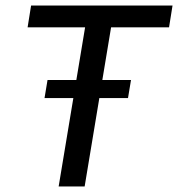

<svg xmlns="http://www.w3.org/2000/svg" viewBox="-20 -670 640 690"><path d="M190.8 0 285.8 -571.7H79.2L91.7 -650H600L587.5 -571.7H379.2L284.2 0ZM140 -317.5 150.8 -382.5H450.8L440 -317.5Z"/></svg>

Font: Familjen Grotesk GF
Style: Italic
Weight: 400
Designer: Anders Wikstroem, Jonas Baeckman, Matilda Gysing, Kristian Moeller
Foundry: Familjen STHML AB
Version: Version 2.000; Beta; Release 4; Build 6